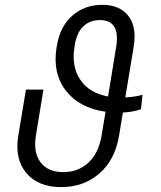

<svg xmlns="http://www.w3.org/2000/svg" viewBox="-20 -757 658 787"><path d="M564.3 -368.3 557.9 -309.3Q525.6 -297.9 483.7 -295.8L468 -200.6Q451.7 -101.9 387.4 -46Q323.2 9.9 231.2 9.9Q136 9.9 87.7 -48.1Q39.4 -106.2 55 -201L86.3 -389.6H158L127.1 -201Q115.8 -132.1 146.1 -91.8Q176.5 -51.5 240.1 -51.5Q300.8 -51.5 342.7 -90.6Q384.6 -129.6 396.3 -200.6L412.6 -299Q304.7 -314.3 249.6 -386Q194.6 -457.7 212 -563.6L213.4 -570.7Q226.2 -648.8 276.6 -693Q327.1 -737.2 398.8 -737.2Q471.2 -737.2 506.2 -691.6Q541.2 -646 528.1 -566.4L493.6 -357.6Q532.7 -359.7 564.3 -368.3ZM422.9 -361.5 456.3 -565.3Q474.1 -674.7 389.2 -674.7Q348 -674.7 321 -648.6Q294 -622.5 285.9 -568.5L284.8 -560.4Q273.1 -483.3 309.5 -429.5Q345.9 -375.7 422.9 -361.5Z"/></svg>

Font: Karasuma Gothic
Style: Light Italic
Weight: 300
Italic angle: 9.39998°
Designer: Rasmus Andersson / Ryoko Nishizuka
Foundry: rsms
Version: Version 1.00